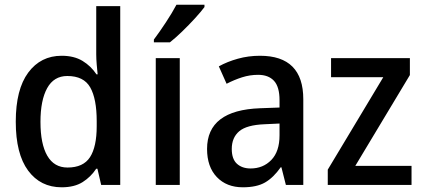

<svg xmlns="http://www.w3.org/2000/svg" viewBox="-20 -879 1800 816"><path d="M242 -83Q152 -83 99.5 -154Q47 -225 47 -362Q47 -499 100 -570.5Q153 -642 242 -642Q295 -642 331 -620Q367 -598 390 -563H395Q393 -581 391 -605Q389 -629 389 -648V-853H491V-93H410L394 -162H389Q366 -127 331 -105Q296 -83 242 -83ZM267 -167Q334 -167 362.5 -211Q391 -255 391 -343V-364Q391 -459 363.5 -507.5Q336 -556 266 -556Q209 -556 180.5 -504.5Q152 -453 152 -361Q152 -267 181 -217Q210 -167 267 -167Z M744 -93H642V-632H744ZM849 -849Q835 -830 809 -801.5Q783 -773 754 -745Q725 -717 702 -699H634V-711Q658 -743 685 -784Q712 -825 730 -859H849Z M1085 -642Q1269 -642 1269 -457V-93H1195L1176 -168H1173Q1142 -124 1106.5 -103.5Q1071 -83 1012 -83Q943 -83 901.5 -126.5Q860 -170 860 -246Q860 -411 1086 -419L1168 -422V-453Q1168 -510 1144.5 -535.5Q1121 -561 1077 -561Q1042 -561 1009 -550.5Q976 -540 943 -523L910 -597Q946 -617 991 -629.5Q1036 -642 1085 -642ZM1105 -351Q1028 -348 996.5 -321Q965 -294 965 -246Q965 -203 987 -183Q1009 -163 1045 -163Q1098 -163 1133 -199Q1168 -235 1168 -304V-354Z M1729 -93H1373V-158L1609 -551H1387V-632H1722V-560L1490 -174H1729Z"/></svg>

Font: Noto Sans Telugu UI SemiCondensed Medium
Style: Regular
Weight: 500
Width: 4
Designer: Jelle Bosma - Monotype Design Team
Foundry: Monotype Imaging Inc.
Version: Version 2.005; ttfautohint (v1.8.4.7-5d5b)